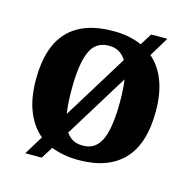

<svg xmlns="http://www.w3.org/2000/svg" viewBox="-94 -669 801 803"><g transform="rotate(15 306.5 -268.0)"><path d="M134 -42Q92 -77 69.5 -134Q47 -191 47 -270Q47 -411 113 -480Q179 -549 308 -549Q380 -549 432 -525L464 -576H534L483 -492Q523 -458 544.5 -402.5Q566 -347 566 -270Q566 -129 499.5 -59.5Q433 10 305 10Q271 10 242 4.5Q213 -1 187 -11L155 40H84ZM307 -53Q346 -53 368.5 -77.5Q391 -102 401 -150.5Q411 -199 411 -270Q411 -297 409.5 -321Q408 -345 405 -366L235 -90Q248 -71 265.5 -62Q283 -53 307 -53ZM381 -443Q368 -464 350 -474.5Q332 -485 306 -485Q248 -485 225 -431Q202 -377 202 -270Q202 -239 203.5 -212.5Q205 -186 209 -164Z"/></g></svg>

Font: Noto Serif Gujarati
Style: Bold
Weight: 700
Version: Version 2.102